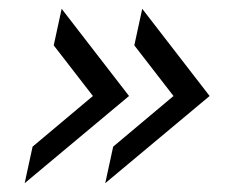

<svg xmlns="http://www.w3.org/2000/svg" viewBox="-20 -482 519 436"><path d="M54 -149 191 -264 102 -379 120 -462 273 -264 36 -66ZM237 -149 374 -264 285 -379 303 -462 456 -264 219 -66Z"/></svg>

Font: D-DIN
Style: DIN-Italic
Weight: 400
Italic angle: -12°
Designer: Charles Nix
Foundry: Datto Inc.
Version: Version 1.00